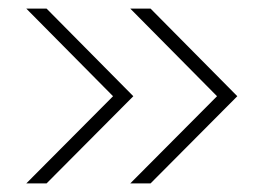

<svg xmlns="http://www.w3.org/2000/svg" viewBox="-20 -545 610 445"><path d="M329 -120H282L483 -322L282 -525H329L530 -322ZM88 -120H41L242 -322L41 -525H88L289 -322Z"/></svg>

Font: Be Vietnam Pro Variable Thin
Style: Regular
Weight: 100
Designer: Lam Bao, Tony Le, Vietanh Nguyen
Foundry: Yellow Type Foundry
Version: Version 1.002